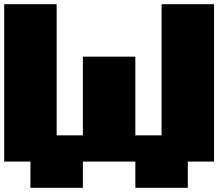

<svg xmlns="http://www.w3.org/2000/svg" viewBox="-20 -895 1040 915"><path d="M0 -875H250V-250H375V-625H625V-250H750V-875H1000V-125H875V0H625V-125H375V0H125V-125H0Z"/></svg>

Font: Dogica
Style: Bold
Weight: 700
Monospace: yes
Designer: Roberto Mocci
Version: Version 001.000